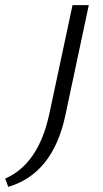

<svg xmlns="http://www.w3.org/2000/svg" viewBox="-149 -434 399 744"><path d="M42 8 132 -414H195L104 14Q56 239 -117 290L-129 258Q0 202 42 8Z"/></svg>

Font: EauTestInfant
Style: Italic
Weight: 400
Italic angle: -12°
Designer: Christian Thalmann (Catharsis Fonts)
Version: Version 0.001;PS 000.001;hotconv 1.0.88;makeotf.lib2.5.64775